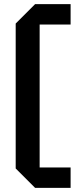

<svg xmlns="http://www.w3.org/2000/svg" viewBox="-20 -770 382 930"><path d="M56 46V-656L150 -750H322V-651H172V41H322V140H150Z"/></svg>

Font: Tektur Medium
Style: Regular
Weight: 500
Designer: Adam Jagosz
Foundry: Adam Jagosz
Version: Version 1.005;gftools[0.9.30]